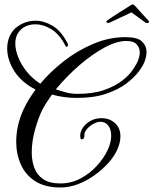

<svg xmlns="http://www.w3.org/2000/svg" viewBox="-20 -780 682 853"><path d="M249 53Q180 53 136.5 25Q93 -3 72.5 -49.5Q52 -96 52 -150Q52 -223 85 -295Q106 -339 138 -382Q74 -415 43 -465Q12 -515 12 -564Q12 -612 39 -645Q53 -662 79.5 -675Q106 -688 138 -688Q175 -688 213.5 -665.5Q252 -643 281 -586L282 -582Q282 -572 276 -572Q272 -572 269 -580Q243 -629 207.5 -650.5Q172 -672 138 -672Q86 -672 60 -633Q48 -614 48 -587Q48 -558 61.5 -524.5Q75 -491 100 -460.5Q125 -430 159 -408Q204 -462 264.5 -509Q325 -556 395 -585.5Q465 -615 537 -615Q591 -615 611 -595.5Q631 -576 631 -550Q631 -530 623 -508Q617 -490 597 -463Q577 -436 541.5 -409Q506 -382 451.5 -363.5Q397 -345 322 -345Q291 -345 263 -349Q235 -353 211 -360Q198 -341 186 -323Q174 -305 165 -286Q149 -252 135 -201.5Q121 -151 121 -103Q121 -66 132.5 -34.5Q144 -3 172 16Q200 35 248 35Q296 35 337.5 13Q379 -9 410.5 -43.5Q442 -78 459 -115Q474 -148 474 -177Q474 -205 461 -222Q448 -239 426 -239Q411 -239 393.5 -229Q376 -219 364.5 -204.5Q353 -190 355 -176Q355 -169 351.5 -165Q348 -161 344 -161Q337 -161 337 -170Q334 -188 345 -207.5Q356 -227 378.5 -241Q401 -255 431 -255Q466 -255 490.5 -233.5Q515 -212 515 -174Q515 -160 511 -143.5Q507 -127 498 -109Q485 -82 459.5 -54Q434 -26 400 -1.5Q366 23 327 38Q288 53 249 53ZM323 -363Q394 -363 442.5 -380Q491 -397 522.5 -421.5Q554 -446 571 -471.5Q588 -497 594 -513Q597 -521 599 -530Q601 -539 601 -547Q601 -567 587.5 -582.5Q574 -598 541 -598Q498 -598 443 -568Q388 -538 332 -489.5Q276 -441 228 -383Q249 -376 273 -369.5Q297 -363 323 -363ZM460 -678Q455 -678 453 -681.5Q451 -685 456 -689Q461 -693 477 -703.5Q493 -714 512 -726Q531 -738 545.5 -747Q560 -756 561 -757Q564 -759 567 -759.5Q570 -760 571 -760Q574 -760 578 -756Q580 -754 589 -744Q598 -734 609 -721.5Q620 -709 629.5 -699.5Q639 -690 640 -688Q642 -686 642 -683Q642 -679 636.5 -678Q631 -677 627 -679L564 -725L466 -679Q464 -678 460 -678Z"/></svg>

Font: Gwendolyn
Style: Bold
Weight: 700
Designer: Robert E. Leuschke
Foundry: Robert E. Leuschke
Version: Version 1.010; ttfautohint (v1.8.3)